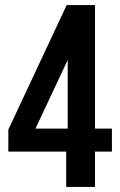

<svg xmlns="http://www.w3.org/2000/svg" viewBox="-20 -740 476 760"><path d="M242 0V-180L248 -200V-578L283 -577L111 -211L100 -231H423V-140H13V-227L244 -720H356V0Z"/></svg>

Font: Instrument Sans Condensed SemiBold
Style: Regular
Weight: 600
Width: 3
Designer: Rodrigo Fuenzalida
Foundry: fragTYPE
Version: Version 1.000;gftools[0.9.28]